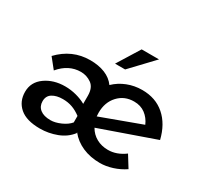

<svg xmlns="http://www.w3.org/2000/svg" viewBox="-129 -801 1071 1001"><g transform="rotate(30 407.0 -300.5)"><path d="M670.9 -106.4 713.9 -37.1Q680.7 -14.6 642.1 -2.4Q603.5 9.8 568.4 9.8Q509.8 9.8 462.9 -10.7Q416 -31.2 385.7 -69.3V-64.5Q356.4 -26.4 307.6 -7.8Q258.8 10.7 207 10.7Q126 10.7 85.4 -24.4Q44.9 -59.6 44.9 -117.2Q44.9 -175.8 94.2 -210.9Q143.6 -246.1 212.9 -246.1Q247.1 -246.1 280.3 -237.3Q313.5 -228.5 338.9 -213.9V-262.7Q338.9 -311.5 310.1 -332Q281.2 -352.5 246.1 -352.5Q172.9 -352.5 119.1 -288.1L71.3 -347.7Q149.4 -429.7 257.8 -429.7Q308.6 -429.7 347.2 -414.1Q385.7 -398.4 408.2 -367.2Q439.5 -397.5 481.4 -414.1Q523.4 -430.7 570.3 -430.7Q651.4 -430.7 705.6 -383.3Q759.8 -335.9 780.3 -251L452.1 -135.7Q469.7 -104.5 500.5 -87.4Q531.2 -70.3 570.3 -70.3Q622.1 -70.3 670.9 -106.4ZM431.6 -214.8Q431.6 -200.2 432.6 -192.4L673.8 -281.2Q659.2 -315.4 631.3 -336.4Q603.5 -357.4 563.5 -357.4Q505.9 -357.4 468.8 -317.4Q431.6 -277.3 431.6 -214.8ZM344.7 -105.5V-144.5Q318.4 -164.1 292.5 -173.3Q266.6 -182.6 235.4 -182.6Q197.3 -182.6 172.9 -167.5Q148.4 -152.3 148.4 -120.1Q148.4 -89.8 170.4 -72.3Q192.4 -54.7 233.4 -54.7Q260.7 -54.7 293.9 -69.3Q327.1 -84 344.7 -105.5ZM438.5 -478.5H377.9L460.9 -612.3H565.4Z"/></g></svg>

Font: Josefin Sans CFJ
Style: Regular
Weight: 400
Designer: Santiago Orozco
Foundry: Typemade
Version: Version 2.000